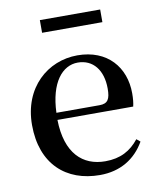

<svg xmlns="http://www.w3.org/2000/svg" viewBox="-84 -798 730 881"><g transform="rotate(-10 281.0 -358.0)"><path d="M162 -673H443V-732H162ZM311 16C406 16 477 -28 520 -103L503 -117C465 -69 417 -42 346 -42C241 -42 165 -110 162 -267H515C519 -284 521 -303 521 -328C521 -449 443 -543 303 -543C165 -543 43 -439 43 -264C43 -81 154 16 311 16ZM163 -300C168 -440 227 -510 299 -510C370 -510 414 -455 414 -369C414 -320 403 -300 364 -300Z"/></g></svg>

Font: GenKiMin2 TW SB
Style: Regular
Weight: 600
Version: Version 2.100;PS 2.1;hotconv 16.6.51;makeotf.lib2.5.65220 DE